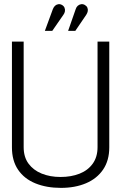

<svg xmlns="http://www.w3.org/2000/svg" viewBox="-20 -902 590 933"><path d="M288 -830Q294 -838 295.5 -847Q297 -856 293.5 -864.5Q290 -873 281 -878Q272 -883 263 -881.5Q254 -880 247.5 -874Q241 -868 237 -858L198 -752H234ZM399 -830Q405 -839 406.5 -848Q408 -857 404.5 -865Q401 -873 392 -878Q383 -883 374 -881.5Q365 -880 358 -874Q351 -868 348 -858L311 -752H346ZM511 -186V-700H454V-187Q454 -139 430.5 -106.5Q407 -74 366.5 -58Q326 -42 274 -42Q223 -42 182.5 -58.5Q142 -75 118.5 -107Q95 -139 95 -187V-700H38V-186Q38 -121 68 -77Q98 -33 152 -11Q206 11 276 11Q345 11 398 -11.5Q451 -34 481 -78Q511 -122 511 -186Z"/></svg>

Font: AdventPro_ExpandedRegular
Style: ExpandedRegular
Weight: 400
Width: 7
Designer: VivaRado, Andreas Kalpakidis
Foundry: VivaRado, Andreas Kalpakidis
Version: Version 3.000